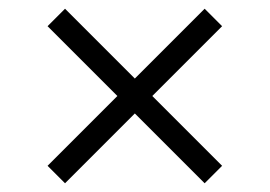

<svg xmlns="http://www.w3.org/2000/svg" viewBox="-20 -555 618 440"><path d="M89 -175 249 -335 89 -495 129 -535 289 -375 449 -535 489 -495 329 -335 489 -175 449 -135 289 -295 129 -135Z"/></svg>

Font: Oxanium Light
Style: Regular
Weight: 300
Designer: Severin Meyer
Version: Version 1.000